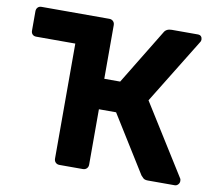

<svg xmlns="http://www.w3.org/2000/svg" viewBox="-78 -791 994 881"><g transform="rotate(10 419.5 -350.0)"><path d="M810 -34Q812 -31 812 -23Q812 -14 805.5 -7Q799 0 790 0H665Q650 0 643 -6.5Q636 -13 632 -18L467 -283H387V-25Q387 -14 380 -7Q373 0 362 0H253Q242 0 235 -7Q228 -14 228 -25V-561H46Q35 -561 28.5 -567.5Q22 -574 22 -585V-675Q22 -686 28.5 -693Q35 -700 46 -700H362Q373 -700 380 -693Q387 -686 387 -675V-425H461L617 -681Q627 -700 653 -700H774Q785 -700 790 -694Q795 -688 795 -679Q795 -672 791 -667L604 -363Z"/></g></svg>

Font: Fz Rubik SemBd
Style: Regular
Weight: 600
Designer: Hubert and Fischer
Foundry: Hubert and Fischer
Version: Vit hóa bi FontZin.com